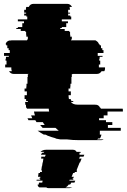

<svg xmlns="http://www.w3.org/2000/svg" viewBox="-20 -730 660 1000"><path d="M520 -114H496V-104H532V-94H565V-79H542V-64H609V-49H500V-29H508V-27Q508 -25 507 -24Q505 -14 500 -9H492Q488 -5 486 -4H520Q515 0 506 0H393Q376 0 359.5 -1Q343 -2 328 -4H294Q287 -5 280 -6.5Q273 -8 265 -9H273Q260 -12 248.5 -16Q237 -20 226 -24H227Q224 -26 221 -27Q218 -28 216 -29H208Q200 -34 192 -38.5Q184 -43 176 -49H286Q282 -53 277.5 -56.5Q273 -60 269 -64H202L189 -79H213Q210 -83 207.5 -86.5Q205 -90 203 -94H170L164 -104H128Q127 -106 126 -109Q125 -112 123 -114H148L142 -129H162L159 -139Q157 -145 157 -149H236Q235 -153 234.5 -156.5Q234 -160 234 -164H120Q120 -166 119.5 -167Q119 -168 119 -169H116Q116 -173 115.5 -176.5Q115 -180 115 -184H112Q112 -188 111.5 -191.5Q111 -195 111 -199H125V-204H116V-214H108V-234H120V-254H108V-269H117V-279H118V-294H123V-329H125V-344H130V-345H51Q36 -345 27 -359H42Q39 -365 39 -372V-379H7V-394H14V-414H9V-424H11V-434H26V-439H1V-454H31V-469H25V-479H18V-494H12V-499H9Q12 -514 28 -519H34Q37 -520 42 -520H121V-524H125V-539H117V-549H116V-564H112V-569H88V-579H65V-584H73V-589H96V-609H105V-619H73V-629H122V-644H117V-649H106V-659H116V-664H106V-679H115V-683Q115 -688 117 -694H130Q137 -710 155 -710H330Q346 -710 355 -694H342Q344 -688 344 -683V-679H335V-664H345V-659H335V-649H346V-644H351V-629H302V-619H334V-609H325V-589H302V-584H294V-579H317V-569H341V-564H345V-549H346V-539H354V-524H350V-520H476Q481 -520 483 -519H477Q491 -514 496 -499H499Q499 -498 499.5 -497Q500 -496 500 -494H506V-479H513V-469H519V-454H489V-439H514V-434H499V-424H497V-414H502V-394H495V-379H527V-372Q527 -368 526 -365Q525 -362 523 -359H509Q500 -345 485 -345H359V-344H354V-329H352V-294H347V-279H346V-269H337V-254H349V-234H337Q337 -229 337.5 -224Q338 -219 339 -214H348Q350 -208 352 -204H360L363 -199H349Q360 -185 383 -185H474Q479 -185 481 -184H484Q496 -181 501 -169H504Q504 -168 504.5 -167Q505 -166 505 -164H619Q619 -163 619.5 -161.5Q620 -160 620 -158V-149H540V-129H520ZM394 76H419Q418 77 418 79L415 86H396L392 96H405L397 116H395L379 156H381L379 161H381L379 166H370L368 171H361L353 191H365L363 196H360L358 201H363L361 206H343L341 211H372L369 218Q369 219 368.5 219.5Q368 220 368 221H351Q349 227 345 231H338Q332 241 321 246H357Q353 247 348.5 248.5Q344 250 338 250H233Q225 250 221 246H185Q176 241 176 231H182V228L183 221H200L202 211H170L171 206H189L190 201H186V196H190V191H178L181 171H188L189 166H198L199 161H197L198 156H195L196 151L198 136H199L202 116H203L206 96H194L195 89V86H214Q215 84 216 81Q217 78 218 76H193L199 66H206L211 61H191Q202 50 220 50H360Q373 50 379 61H399L401 66H394Z"/></svg>

Font: Rubik Glitch
Style: Regular
Weight: 400
Designer: Hubert and Fischer, NaN
Foundry: Hubert and Fischer, NaN
Version: Version 2.200